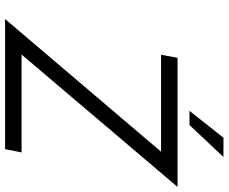

<svg xmlns="http://www.w3.org/2000/svg" viewBox="-92 -809 901 757"><g transform="rotate(90 358.5 -430.5)"><path d="M578 -615H196L208 -680H717L195 -65H581L568 0H55ZM523 -861H599L473 -727H417Z"/></g></svg>

Font: Teachers[wght] Italic
Style: Regular
Weight: 400
Designer: Alfredo Marco Pradil & Chank Diesel
Version: Version 1.000;Glyphs 3.1.2 (3151)